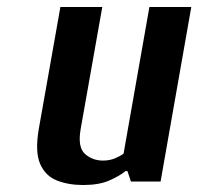

<svg xmlns="http://www.w3.org/2000/svg" viewBox="-20 -520 568 550"><path d="M218 10Q176 10 143 -3Q110 -16 95 -50.5Q80 -85 91 -150L153 -500H273L211 -150Q202 -98 223.5 -79Q245 -60 275 -60Q294 -60 309.5 -66.5Q325 -73 334 -80L408 -500H528L440 0H355L345 -30H340Q321 -15 292 -2.5Q263 10 218 10Z"/></svg>

Font: Cuprum
Style: Bold Italic
Weight: 700
Italic angle: -10°
Designer: Jovanny Lemonad
Foundry: Jovanny Lemonad
Version: Version 3.000